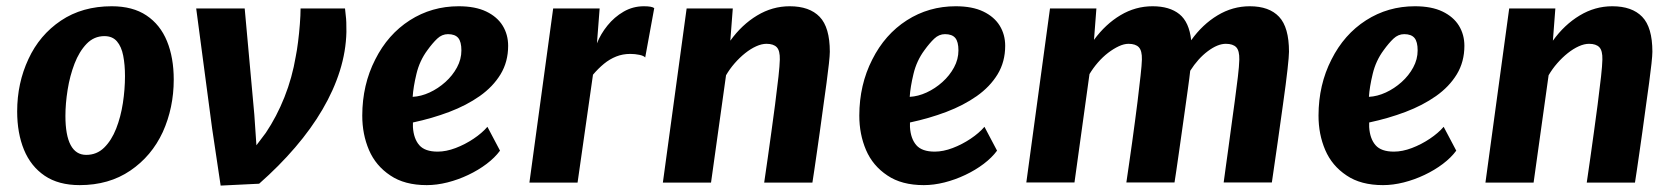

<svg xmlns="http://www.w3.org/2000/svg" viewBox="-20 -584 5361 614"><path d="M234.7 8Q167.2 8 122.9 -22Q78.6 -52 56.7 -105.1Q34.9 -158.2 34.9 -227.8Q34.9 -318.1 71 -395.3Q106.5 -472.1 174.9 -518.1Q243.3 -564 337.3 -564Q404.5 -564 448.4 -534.6Q492.4 -505.2 514 -452.4Q535.6 -399.6 535.6 -329.4Q535.6 -239.6 500.6 -161.8Q464.9 -84.7 396.7 -38.4Q328.5 8 234.7 8ZM255.7 -88.7Q289.5 -88.7 313.1 -111.9Q336.7 -135.1 351.5 -172.7Q366.2 -210.3 373 -254.5Q379.7 -298.7 379.7 -340.5Q379.7 -377 374 -406Q368.4 -434.9 354 -451.7Q339.6 -468.5 314 -468.5Q280.7 -468.5 256.9 -443.8Q233.2 -419.1 218.3 -380.3Q203.4 -341.5 196.3 -297.1Q189.2 -252.7 189.2 -213.4Q189.2 -151.6 205.9 -120.2Q222.6 -88.7 255.7 -88.7Z M808.7 3.5 685.6 9.5 658.3 -173.5 607.4 -557H762.5L793.3 -217.6L800 -119.4L829.9 -159Q864.9 -211 889.7 -273.4Q914.5 -335.8 925.8 -403.5Q929.6 -421.7 933.1 -449.6Q936.7 -477.6 938.9 -506.6Q941.2 -535.6 941.2 -557H1083.3Q1083.6 -549.9 1085.8 -533.4Q1088.1 -516.9 1087.8 -482Q1086.4 -419.7 1066.8 -357.4Q1047.2 -295.1 1011.2 -233.8Q975.3 -172.4 924.1 -112.8Q873 -53.1 808.7 3.5Z M1344.8 8Q1273.8 8 1228.4 -22.8Q1181.6 -53.8 1160 -104.2Q1138.4 -154.6 1138.5 -214.6Q1138.7 -313.1 1179.9 -393.6Q1220.3 -474.1 1290.5 -519.1Q1360.7 -564 1446.9 -564Q1499.9 -564 1534.9 -547.2Q1569.9 -530.4 1587.5 -501.9Q1605 -473.3 1605 -437.5Q1605 -386.5 1580.8 -346.5Q1556.5 -306.6 1514.1 -276.7Q1471.7 -246.9 1416.7 -226.1Q1361.7 -205.3 1300.5 -192.3Q1300.5 -188.7 1300.5 -184.8Q1300.5 -181 1300.5 -177.7Q1302.8 -140.4 1320.9 -119.7Q1338.9 -99.1 1379.6 -99.1Q1406.7 -99.1 1437 -110.6Q1467.3 -122.1 1494.4 -140.3Q1521.6 -158.5 1538.7 -178.5L1579 -102.2Q1562.6 -79.9 1536.2 -59.9Q1509.7 -39.9 1477.4 -24.6Q1445.2 -9.3 1410.9 -0.6Q1376.5 8 1344.8 8ZM1299.7 -274.3Q1326.5 -275.7 1353.7 -288.2Q1381 -300.8 1404.2 -321.6Q1427.4 -342.4 1441.4 -368.4Q1455.5 -394.4 1455.5 -422.8Q1455.5 -450.5 1445.4 -462.6Q1435.2 -474.8 1412.5 -474.8Q1393.4 -474.8 1378.2 -460.4Q1363.1 -446.1 1346.8 -423.5Q1321.8 -389.8 1311.8 -347.8Q1301.7 -305.9 1299.7 -274.3Z M1827 0H1673L1749 -557H1897.6L1889 -445.4Q1900.7 -475.2 1922.6 -502.3Q1944.5 -529.5 1974.3 -546.8Q2004.1 -564 2039.1 -564Q2065 -564 2072.2 -558L2043.3 -400.2Q2039 -405.6 2024.9 -408.6Q2010.7 -411.6 1995.6 -411.6Q1971.5 -411.6 1950.6 -403.3Q1929.7 -395 1911.4 -380Q1893.2 -365 1876.3 -345.1Z M2253.8 0H2099.8L2175.8 -557H2323.4L2315.5 -453.9Q2352.2 -505 2401.2 -534.5Q2450.1 -564 2505.4 -564Q2568.5 -564 2601.1 -530.3Q2633.7 -496.6 2633.7 -418.5Q2633.7 -407.4 2630.8 -380.4Q2627.8 -353.3 2623.2 -318.8Q2618.5 -284.2 2613.7 -250.2Q2612.2 -239.4 2609 -215.9Q2605.8 -192.4 2601.6 -161.9Q2597.3 -131.5 2592.8 -100Q2588.3 -68.6 2584.4 -42.2Q2580.4 -15.8 2578 0H2423.8Q2429.7 -39.4 2435.4 -80.3Q2441.2 -121.2 2447 -163.6Q2452.8 -206 2458.6 -249.5Q2465.5 -303.6 2469.5 -339.1Q2473.4 -374.6 2473.8 -393.5Q2474.5 -422 2464.1 -432.9Q2453.7 -443.9 2431.1 -443.9Q2415.9 -443.9 2398.3 -436Q2380.6 -428 2363 -414Q2345.3 -399.9 2329.4 -381.7Q2313.5 -363.5 2301.8 -343.3Z M2934.3 8Q2863.3 8 2817.9 -22.8Q2771.1 -53.8 2749.5 -104.2Q2727.9 -154.6 2728 -214.6Q2728.2 -313.1 2769.4 -393.6Q2809.8 -474.1 2880 -519.1Q2950.2 -564 3036.4 -564Q3089.4 -564 3124.4 -547.2Q3159.4 -530.4 3177 -501.9Q3194.5 -473.3 3194.5 -437.5Q3194.5 -386.5 3170.3 -346.5Q3146 -306.6 3103.6 -276.7Q3061.2 -246.9 3006.2 -226.1Q2951.2 -205.3 2890 -192.3Q2890 -188.7 2890 -184.8Q2890 -181 2890 -177.7Q2892.3 -140.4 2910.4 -119.7Q2928.4 -99.1 2969.1 -99.1Q2996.2 -99.1 3026.5 -110.6Q3056.8 -122.1 3083.9 -140.3Q3111.1 -158.5 3128.2 -178.5L3168.5 -102.2Q3152.1 -79.9 3125.7 -59.9Q3099.2 -39.9 3066.9 -24.6Q3034.7 -9.3 3000.4 -0.6Q2966 8 2934.3 8ZM2889.2 -274.3Q2916 -275.7 2943.2 -288.2Q2970.5 -300.8 2993.7 -321.6Q3016.9 -342.4 3030.9 -368.4Q3045 -394.4 3045 -422.8Q3045 -450.5 3034.9 -462.6Q3024.7 -474.8 3002 -474.8Q2982.9 -474.8 2967.7 -460.4Q2952.6 -446.1 2936.3 -423.5Q2911.3 -389.8 2901.3 -347.8Q2891.2 -305.9 2889.2 -274.3Z M3416.1 -0.5H3262.1L3337.8 -557H3486.2L3478.5 -456.6Q3515.3 -506.8 3563.2 -535.4Q3611.2 -564 3665.9 -564Q3720.2 -564 3751.6 -538.7Q3783 -513.4 3789.3 -455.3Q3825.3 -505.8 3873.6 -534.9Q3921.8 -564 3976.7 -564Q4038.7 -564 4070.4 -530.3Q4102.1 -496.6 4102.1 -418.5Q4102.1 -404.5 4097.4 -362.3Q4092.8 -320 4082.8 -249.5Q4074.4 -190.2 4066 -129.7Q4057.5 -69.2 4047.3 -0.5H3893.2Q3896.9 -29 3900.7 -55.6Q3904.4 -82.2 3907.9 -107.6Q3911.4 -133 3914.7 -158Q3918 -183 3921.5 -208.1Q3924.9 -233.2 3928.5 -259.2Q3934.4 -302.9 3938.6 -338.1Q3942.8 -373.2 3943.2 -393.5Q3943.8 -422 3933.4 -432.9Q3922.9 -443.9 3900.1 -443.9Q3874.1 -443.9 3842.6 -420.4Q3811.2 -397 3786.2 -357.7Q3785.3 -349.5 3783.3 -333.2Q3781.2 -316.8 3778 -294.1Q3774 -265.6 3769.2 -231.1Q3764.4 -196.5 3759.3 -161Q3754.2 -125.5 3749.7 -93.3Q3745.2 -61.1 3741.5 -36.6Q3737.9 -12 3736 -0.5H3582Q3586.3 -30.1 3591.1 -62.9Q3595.9 -95.7 3600.6 -129.7Q3605.3 -163.8 3609.7 -196.9Q3614.1 -230 3617.8 -259.5Q3623.7 -308.4 3627.5 -342.7Q3631.3 -377 3631.7 -393.5Q3632.4 -421.8 3621.9 -432.9Q3611.5 -443.9 3588.8 -443.9Q3574.6 -443.9 3557.8 -436.1Q3541.1 -428.3 3523.7 -415.1Q3506.4 -401.8 3491.1 -384.2Q3475.8 -366.6 3464.1 -347.1Z M4402.8 8Q4331.8 8 4286.4 -22.8Q4239.6 -53.8 4218 -104.2Q4196.4 -154.6 4196.5 -214.6Q4196.7 -313.1 4237.9 -393.6Q4278.3 -474.1 4348.5 -519.1Q4418.7 -564 4504.9 -564Q4557.9 -564 4592.9 -547.2Q4627.9 -530.4 4645.5 -501.9Q4663 -473.3 4663 -437.5Q4663 -386.5 4638.8 -346.5Q4614.5 -306.6 4572.1 -276.7Q4529.7 -246.9 4474.7 -226.1Q4419.7 -205.3 4358.5 -192.3Q4358.5 -188.7 4358.5 -184.8Q4358.5 -181 4358.5 -177.7Q4360.8 -140.4 4378.9 -119.7Q4396.9 -99.1 4437.6 -99.1Q4464.7 -99.1 4495 -110.6Q4525.3 -122.1 4552.4 -140.3Q4579.6 -158.5 4596.7 -178.5L4637 -102.2Q4620.6 -79.9 4594.2 -59.9Q4567.7 -39.9 4535.4 -24.6Q4503.2 -9.3 4468.9 -0.6Q4434.5 8 4402.8 8ZM4357.7 -274.3Q4384.5 -275.7 4411.7 -288.2Q4439 -300.8 4462.2 -321.6Q4485.4 -342.4 4499.4 -368.4Q4513.5 -394.4 4513.5 -422.8Q4513.5 -450.5 4503.4 -462.6Q4493.2 -474.8 4470.5 -474.8Q4451.4 -474.8 4436.2 -460.4Q4421.1 -446.1 4404.8 -423.5Q4379.8 -389.8 4369.8 -347.8Q4359.7 -305.9 4357.7 -274.3Z M4884.3 0H4730.3L4806.3 -557H4953.9L4946 -453.9Q4982.7 -505 5031.7 -534.5Q5080.6 -564 5135.9 -564Q5199 -564 5231.6 -530.3Q5264.2 -496.6 5264.2 -418.5Q5264.2 -407.4 5261.3 -380.4Q5258.3 -353.3 5253.7 -318.8Q5249 -284.2 5244.2 -250.2Q5242.7 -239.4 5239.5 -215.9Q5236.3 -192.4 5232.1 -161.9Q5227.8 -131.5 5223.3 -100Q5218.8 -68.6 5214.9 -42.2Q5210.9 -15.8 5208.5 0H5054.3Q5060.2 -39.4 5065.9 -80.3Q5071.7 -121.2 5077.5 -163.6Q5083.3 -206 5089.1 -249.5Q5096 -303.6 5100 -339.1Q5103.9 -374.6 5104.3 -393.5Q5105 -422 5094.6 -432.9Q5084.2 -443.9 5061.6 -443.9Q5046.4 -443.9 5028.8 -436Q5011.1 -428 4993.5 -414Q4975.8 -399.9 4959.9 -381.7Q4944 -363.5 4932.3 -343.3Z"/></svg>

Font: Merriweather Sans Variable Regular
Style: Italic
Weight: 300
Italic angle: -8°
Designer: Eben Sorkin
Foundry: Eben Sorkin
Version: Version 2.001